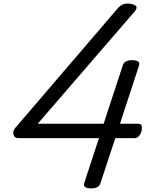

<svg xmlns="http://www.w3.org/2000/svg" viewBox="-20 -1035 810 1069"><path d="M488 14Q466 14 455 7Q444 0 449 -16L531 -266H82Q60 -266 55 -286Q50 -306 66 -324L635 -988Q648 -1003 662 -1009.5Q676 -1016 700 -1015Q715 -1013 726.5 -1008.5Q738 -1004 740 -994.5Q742 -985 728 -969L190 -346H557L664 -672Q673 -700 715 -700Q738 -700 748.5 -693Q759 -686 754 -670L648 -346H751Q761 -346 765.5 -340.5Q770 -335 770 -326Q770 -298 757.5 -282Q745 -266 730 -266H622L539 -14Q530 14 488 14Z"/></svg>

Font: Playwrite US Trad
Style: Regular
Weight: 400
Designer: Veronika Burian, José Scaglione
Foundry: TypeTogether
Version: Version 1.002